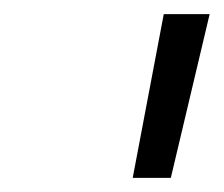

<svg xmlns="http://www.w3.org/2000/svg" viewBox="-20 -690 317 272"><path d="M212 -670 168 -438H222L277 -670Z"/></svg>

Font: LT Wave Text Light Italic
Style: Regular
Weight: 300
Designer: Daniel Lyons
Version: Version 2.5 (Glyphs App)